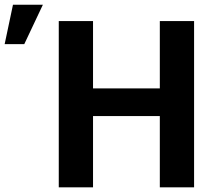

<svg xmlns="http://www.w3.org/2000/svg" viewBox="-139 -801 915 821"><path d="M690.9 0H544.4V-304.7H258.8V0H112.3V-710.9H258.8V-422.9H544.4V-710.9H690.9ZM-83.5 -780.8H44.4L-35.2 -612.3H-119.1Z"/></svg>

Font: RobotoInd
Style: Bold
Weight: 700
Designer: Google
Version: Version 2.001150; 2014